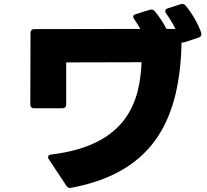

<svg xmlns="http://www.w3.org/2000/svg" viewBox="-20 -891 1040 963"><path d="M337 51C766 -29 882 -311 891 -679C895 -677 900 -677 905 -679L977 -703C988 -707 993 -716 989 -727C974 -772 940 -829 911 -863C904 -871 896 -873 886 -870L821 -849C813 -846 809 -842 809 -836C809 -832 810 -828 813 -824C829 -802 846 -774 860 -746H815C799 -777 778 -809 756 -835C749 -843 741 -845 731 -842L661 -820C652 -817 648 -813 648 -807C648 -804 650 -799 653 -795C664 -780 674 -763 684 -746L152 -745C140 -745 133 -738 133 -726L132 -367C132 -354 139 -348 151 -348H293C305 -348 312 -354 312 -367V-578L690 -579C682 -383 619 -162 237 -116C227 -115 221 -110 221 -103C221 -100 222 -96 225 -92L313 41C319 50 326 53 337 51Z"/></svg>

Font: LINE Seed JP App_OTF ExtraBold
Style: Regular
Weight: 800
Designer: LINE & Fontrix & Fontworks
Version: Version 1.013